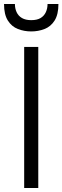

<svg xmlns="http://www.w3.org/2000/svg" viewBox="-38 -933 310 953"><path d="M82 0V-700H152V0ZM117 -777Q82 -777 51 -789Q20 -801 1 -831Q-18 -861 -18 -913H36Q36 -891 44.5 -872.5Q53 -854 71 -843.5Q89 -833 117 -833Q146 -833 163.5 -843.5Q181 -854 189.5 -872.5Q198 -891 198 -913H252Q252 -861 233 -831Q214 -801 183 -789Q152 -777 117 -777Z"/></svg>

Font: Host Grotesk Light
Style: Regular
Weight: 300
Designer: Doukan Karapınar
Foundry: Element Type
Version: Version 1.003